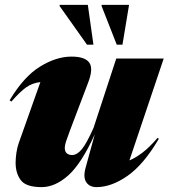

<svg xmlns="http://www.w3.org/2000/svg" viewBox="-20 -752 691 787"><path d="M331 -65 368.5 -201.5Q314 -81.5 260 -33.2Q206 15 150.5 15Q87 15 65.5 -13.2Q44 -41.5 44 -85Q44 -103 47.2 -125.5Q50.5 -148 57 -166L145.5 -415.5Q113 -412 88 -394.5Q63 -377 26.5 -335.5L19.5 -341Q77.5 -438 144 -479Q210.5 -520 273 -520Q328 -520 345.8 -495.5Q363.5 -471 341.5 -414L266 -215Q255 -186 250.2 -170.8Q245.5 -155.5 245.5 -146Q245.5 -130.5 254 -123.5Q262.5 -116.5 275.5 -116.5Q295.5 -116.5 315 -139.8Q334.5 -163 363.5 -228L456.5 -512H651L510.5 -94.5Q535 -104.5 563.5 -126Q592 -147.5 626 -187L631 -183Q569 -77.5 502.8 -31.2Q436.5 15 375.5 15Q347 15 333.5 -5.2Q320 -25.5 331 -65ZM363 -569H336.5L224.5 -727V-732H340ZM482 -569H458.5L396.5 -727V-732H509Z"/></svg>

Font: Newsreader Display ExtraBold
Style: Italic
Weight: 800
Italic angle: -17°
Designer: Hugues Gentile
Foundry: Production Type
Version: Version 1.001